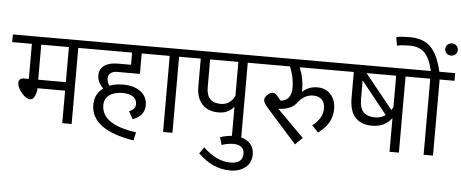

<svg xmlns="http://www.w3.org/2000/svg" viewBox="-87 -1127 3773 1571"><g transform="rotate(5 1800.0 -341.5)"><path d="M646 -688V-625H524V0H447V-267H221Q211 -172 168 -172Q134 -172 97 -216.5Q60 -261 60 -298Q60 -337 106 -337H143V-625H-19V-688ZM447 -337V-625H220V-337Z M858 -457Q824 -457 804.5 -441.5Q785 -426 785 -398Q785 -367 804 -339Q856 -358 915 -358Q1007 -358 1061 -316.5Q1115 -275 1115 -206Q1115 -118 1018 -83L983 -145Q1035 -164 1035 -207Q1035 -246 1004.5 -267.5Q974 -289 917 -289Q849 -289 809 -259Q769 -229 769 -176Q769 -17 1055 22L1040 90Q687 33 687 -173Q687 -261 756 -312Q707 -359 707 -415Q707 -467 746 -496Q785 -525 858 -525H966V-625H608V-688H1195V-625H1045V-457Z M1474 -688V-625H1352V0H1275V-625H1156V-688Z M2038 -688V-625H1916V0H1839V-257Q1794 -199 1712 -199Q1627 -199 1578.5 -250Q1530 -301 1530 -396V-625H1436V-688ZM1725 -270Q1765 -270 1795.5 -292Q1826 -314 1839 -348V-625H1607V-396Q1607 -270 1725 -270Z M1585 148 1622 96Q1731 201 1845 201Q1946 201 1946 120Q1946 84 1922.5 65.5Q1899 47 1858 47Q1812 47 1761 64L1743 2Q1801 -18 1859 -18Q1932 -18 1977 18.5Q2022 55 2022 120Q2022 187 1973.5 226.5Q1925 266 1849 266Q1703 266 1585 148Z M2737 -688V-625H2343Q2379 -536 2379 -446Q2379 -433 2378 -426Q2431 -474 2501 -474Q2571 -474 2612 -428Q2653 -382 2653 -308Q2653 -188 2538 -106L2486 -162Q2570 -224 2570 -306Q2570 -352 2545 -378Q2520 -404 2475 -404Q2403 -404 2353 -341Q2312 -276 2198 -271L2418 -51L2359 7L2113 -269Q2076 -311 2076 -334Q2076 -357 2099.5 -377.5Q2123 -398 2142 -398Q2158 -398 2171.5 -385Q2185 -372 2210 -339Q2299 -348 2299 -454Q2299 -536 2263 -625H2000V-688Z M3334 -688V-625H3212V0H3135V-277Q3076 -200 2976 -200Q2787 -200 2787 -413V-625H2699V-688ZM3135 -625H2892L3121 -341Q3126 -349 3134 -367L3135 -366ZM2865 -413Q2865 -334 2897.5 -302Q2930 -270 2991 -270Q3041 -270 3078 -297L2865 -563Z M3484 -688H3614V-625H3492V0H3415V-625H3296V-688H3414Q3390 -793 3346 -836.5Q3302 -880 3225 -880Q3165 -880 3120 -871L3108 -940Q3151 -949 3218 -949Q3330 -949 3391 -888.5Q3452 -828 3484 -688ZM3568 -828Q3545 -828 3530.5 -842.5Q3516 -857 3516 -878Q3516 -899 3530.5 -913.5Q3545 -928 3568 -928Q3590 -928 3604.5 -913.5Q3619 -899 3619 -878Q3619 -857 3604.5 -842.5Q3590 -828 3568 -828Z"/></g></svg>

Font: FiraGO Book
Style: Regular
Weight: 350
Designer: bBox Type
Foundry: bBox Type GmbH
Version: Version 1.001;PS 001.001;hotconv 1.0.88;makeotf.lib2.5.64775